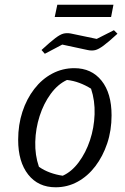

<svg xmlns="http://www.w3.org/2000/svg" viewBox="-20 -785 530 814"><path d="M216 9Q142 9 99.5 -45Q57 -99 57 -192Q57 -256 75 -311Q93 -366 125.5 -408Q158 -450 201.5 -473Q245 -496 295 -496Q368 -496 410.5 -443Q453 -390 453 -296Q453 -232 434.5 -177Q416 -122 384 -80Q352 -38 309 -14.5Q266 9 216 9ZM246 -40Q284 -57 314 -97.5Q344 -138 361.5 -190.5Q379 -243 381 -300.5Q383 -358 366 -409Q342 -424 316.5 -433.5Q291 -443 264 -446Q225 -428 195 -387Q165 -346 148 -293Q131 -240 129.5 -183.5Q128 -127 145 -78Q166 -63 192 -53.5Q218 -44 246 -40ZM170 -557 156 -573Q193 -607 214 -623Q235 -639 249 -642.5Q263 -646 280 -643L390 -620L463 -657L478 -642Q441 -608 419.5 -592Q398 -576 383.5 -572.5Q369 -569 351 -573L244 -596ZM212 -713 223 -765H461L451 -713Z"/></svg>

Font: Piazzolla Thin
Style: Italic
Weight: 400
Italic angle: -11.3°
Version: Version 2.005